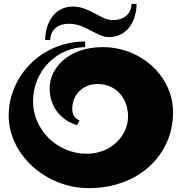

<svg xmlns="http://www.w3.org/2000/svg" viewBox="-20 -944 941 994"><path d="M661 -924C661 -888 638 -840 563 -840C502 -840 443 -910 358 -910C257 -910 214 -819 214 -737H240C240 -773 263 -821 338 -821C422 -821 482 -752 543 -752C644 -752 687 -842 687 -924ZM429 -148C273 -148 151 -276 151 -418C151 -584 282 -700 421 -700V-729C190 -729 25 -545 25 -346C25 -143 218 30 440 30C699 30 876 -143 876 -363C876 -545 715 -700 511 -700C327 -700 237 -584 237 -489C237 -330 379 -296 379 -296L392 -321C392 -321 354 -330 354 -380C354 -458 413 -509 485 -509C583 -509 643 -433 643 -341C643 -243 557 -148 429 -148Z"/></svg>

Font: Ouroboros
Style: Regular
Weight: 400
Designer: Ariel Martín Pérez
Foundry: Velvetyne Type Foundry
Version: Version 2.001;hotconv 1.0.109;makeotfexe 2.5.65596